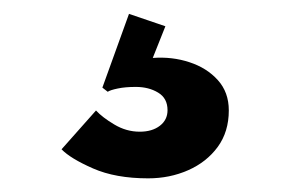

<svg xmlns="http://www.w3.org/2000/svg" viewBox="-20 -41 422 277"><path d="M166.1 -21 218.6 -3.1 200.4 42.6Q228.4 40.5 253.4 48.8Q278.5 57 294.3 74.6Q310.1 92.1 310.1 118.3Q310.1 149.1 294.1 171Q278 192.9 251.4 204.6Q224.9 216.3 193.7 216.3Q146.8 216.3 114.2 202Q81.6 187.7 68.8 174.4L118.5 118.4Q127.6 128.3 144.9 138.6Q162.2 149 181.6 149Q199.6 149 210.7 140.4Q221.7 131.9 221.7 118Q221.7 100.7 208.1 92.6Q194.6 84.4 175.9 84.4Q160.4 84.4 149.8 86.7Q139.1 88.9 135.4 91.4L127.7 85.4Z"/></svg>

Font: League Spartan Extralight
Style: Regular
Weight: 200
Foundry: The League of Moveable Type
Version: Version 2.300; ttfautohint (v1.8.3)